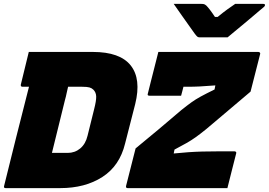

<svg xmlns="http://www.w3.org/2000/svg" viewBox="-30 -967 1382 987"><path d="M1140 -775H996Q989 -775 984.5 -778.5Q980 -782 971 -794Q964 -804 945 -830.5Q926 -857 903.5 -889Q881 -921 863 -947H1005Q1016 -947 1020.5 -945Q1025 -943 1031 -938Q1038 -931 1048.5 -917.5Q1059 -904 1075 -880Q1081 -880 1089 -880Q1118 -904 1139 -919Q1160 -934 1179 -947H1323Q1334 -947 1332 -939Q1331 -935 1327 -931.5Q1323 -928 1306 -914Q1292 -902 1269.5 -883Q1247 -864 1222.5 -843.5Q1198 -823 1176 -805Q1154 -787 1140 -775ZM447 -700Q587 -700 642 -630.5Q697 -561 665 -432L613 -229Q585 -114 496 -57Q407 0 280 0H-1Q-12 0 -9 -11Q19 -126 52 -256.5Q85 -387 119 -521H85Q80 -521 78 -524.5Q76 -528 77 -532Q88 -576 97.5 -616Q107 -656 118 -700ZM901 -475H738Q726 -475 730 -486Q739 -522 746.5 -552Q754 -582 763 -617Q772 -652 784 -700H1298Q1303 -700 1306 -696.5Q1309 -693 1307 -688L1258 -496Q1198 -445 1144 -399.5Q1090 -354 1031 -304Q999 -278 976.5 -262Q954 -246 929.5 -232Q905 -218 867 -198L863 -178Q903 -182 938 -184.5Q973 -187 1009.5 -188Q1046 -189 1091 -189H1176Q1180 -189 1183 -186Q1186 -183 1184 -178Q1172 -132 1161.5 -89.5Q1151 -47 1139 0H626Q616 0 618 -11L667 -204Q732 -257 786.5 -303Q841 -349 902 -401Q932 -425 953.5 -440.5Q975 -456 1001.5 -470.5Q1028 -485 1073 -507L1077 -528Q1026 -524 996 -522.5Q966 -521 934 -521H913Q910 -509 907 -497.5Q904 -486 901 -475ZM237 -181H318Q355 -181 382.5 -204Q410 -227 420 -269L454 -406Q465 -449 464.5 -470.5Q464 -492 450 -506Q442 -514 430 -517.5Q418 -521 392 -521H320Q316 -506 312.5 -488Q309 -470 304 -453Q287 -385 270.5 -317Q254 -249 237 -181Z"/></svg>

Font: Recursive Sn Lnr St Blk
Style: Italic
Weight: 900
Italic angle: -15°
Version: Version 1.079;hotconv 1.0.112;makeotfexe 2.5.65598; ttfautoh